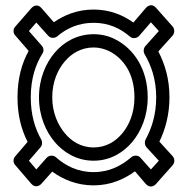

<svg xmlns="http://www.w3.org/2000/svg" viewBox="-20 -664 705 724"><path d="M569 -297C569 -232 552 -180 529 -138C524 -128 526 -116 532 -109L579 -58L549 -25L510 -69C501 -80 484 -79 475 -71C438 -39 392 -15 333 -15C273 -15 227 -39 191 -71C181 -80 164 -79 155 -68L117 -25L89 -58L133 -109C140 -117 140 -129 136 -137C112 -179 96 -231 96 -297C96 -366 114 -421 140 -462C146 -471 145 -483 138 -491L89 -547L117 -579L162 -529C171 -519 186 -519 196 -527C231 -557 276 -578 333 -578C391 -578 435 -556 470 -526C480 -517 496 -519 505 -529L549 -580L579 -547L528 -490C521 -482 520 -469 525 -460C550 -418 569 -365 569 -297ZM619 -297C619 -366 602 -422 577 -470L631 -530C638 -538 640 -554 631 -564L568 -635C553 -652 537 -642 530 -634L483 -579C444 -607 394 -628 333 -628C273 -628 223 -608 183 -580L136 -634C121 -651 105 -641 98 -633L37 -563C29 -554 29 -540 37 -531L88 -472C62 -425 46 -367 46 -297C46 -230 60 -177 84 -129L37 -74C29 -65 29 -51 37 -42L98 29C113 46 130 36 136 29L177 -17C218 13 270 35 333 35C396 35 448 12 489 -18L530 30C545 46 561 38 568 30L631 -41C639 -50 640 -65 631 -75L581 -130C603 -175 619 -231 619 -297ZM127 -297C127 -226 153 -168 186 -129C218 -91 268 -58 333 -58C398 -58 447 -91 479 -129C512 -169 537 -226 537 -297C537 -404 484 -481 414 -516C389 -529 361 -535 333 -535C268 -535 218 -503 186 -465C153 -426 127 -368 127 -297ZM177 -297C177 -355 198 -402 224 -432C249 -462 286 -485 333 -485C354 -485 373 -480 392 -471C445 -444 487 -387 487 -297C487 -238 467 -192 441 -161C416 -131 380 -108 333 -108C286 -108 250 -131 225 -161C199 -192 177 -238 177 -297Z"/></svg>

Font: Asimov
Style: NarOu
Weight: 500
Designer: Google
Version: Version 2.000980; 2014